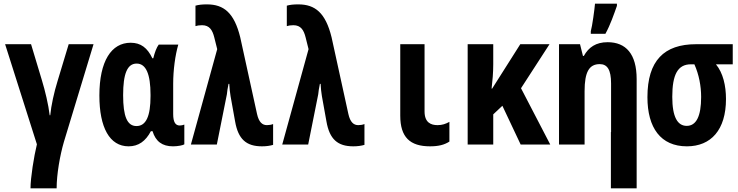

<svg xmlns="http://www.w3.org/2000/svg" viewBox="-20 -791 4040 1051"><path d="M147 240H290C290 164 308 60 330 -15L492 -549H356L295 -347C276 -286 260 -213 255 -160H252C245 -219 227 -294 209 -353L150 -549H8L182 -1C166 64 147 182 147 240Z M684 10C738 10 777 -18 806 -73H815C832 -17 868 10 927 10C954 10 983 4 989 -1V-109C982 -106 972 -104 964 -104C940 -104 928 -123 928 -167V-333C928 -407 939 -489 956 -547H849C837 -531 827 -504 819 -472H814C787 -529 751 -557 695 -557C590 -557 524 -457 524 -268C524 -93 580 10 684 10ZM727 -101C676 -101 654 -154 654 -270C654 -386 676 -443 728 -443C779 -443 804 -386 804 -272V-265C804 -154 779 -101 727 -101Z M1414 10C1438 10 1458 7 1475 2V-112C1465 -108 1454 -106 1441 -106C1416 -106 1397 -122 1387 -167L1295 -587C1262 -721 1205 -767 1113 -767C1086 -767 1068 -765 1050 -760V-648C1060 -651 1070 -653 1086 -653C1127 -653 1143 -626 1153 -586L1169 -522L1025 0H1167L1222 -275C1223 -287 1226 -309 1231 -332H1235C1237 -305 1238 -287 1242 -265L1267 -126C1284 -29 1328 10 1414 10Z M1914 10C1938 10 1958 7 1975 2V-112C1965 -108 1954 -106 1941 -106C1916 -106 1897 -122 1887 -167L1795 -587C1762 -721 1705 -767 1613 -767C1586 -767 1568 -765 1550 -760V-648C1560 -651 1570 -653 1586 -653C1627 -653 1643 -626 1653 -586L1669 -522L1525 0H1667L1722 -275C1723 -287 1726 -309 1731 -332H1735C1737 -305 1738 -287 1742 -265L1767 -126C1784 -29 1828 10 1914 10Z M2334 10C2380 10 2412 2 2440 -16V-124C2420 -113 2401 -106 2375 -106C2339 -106 2304 -120 2304 -181V-549H2171V-158C2171 -40 2224 10 2334 10Z M2540 0H2680V-165L2730 -212L2830 0H2992L2832 -308L2988 -549H2828L2726 -388C2707 -358 2690 -332 2674 -306H2671C2676 -349 2680 -394 2680 -439V-549H2540Z M3214 -620V-606H3294C3321 -655 3340 -711 3357 -759V-771H3237C3235 -744 3222 -647 3214 -620ZM3040 0H3180V-292C3180 -397 3205 -440 3263 -440C3304 -440 3325 -410 3325 -334V-68H3324V240H3465V0V-358C3465 -496 3406 -560 3306 -560C3242 -560 3202 -532 3176 -485H3171L3155 -549H3040Z M3740 10C3872 10 3954 -80 3954 -249C3954 -322 3938 -392 3899 -439H3991V-549H3790C3615 -549 3524 -459 3524 -259C3524 -91 3597 10 3740 10ZM3739 -102C3689 -102 3660 -150 3660 -261C3660 -383 3690 -439 3762 -439H3781C3806 -383 3818 -321 3818 -260C3818 -154 3791 -102 3739 -102Z"/></svg>

Font: Noto Sans Mono ExtraCondensed ExtraBold
Style: Regular
Weight: 800
Width: 2
Designer: Monotype Design Team
Foundry: Monotype Imaging Inc.
Version: Version 2.014